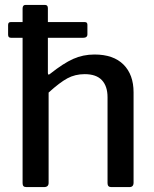

<svg xmlns="http://www.w3.org/2000/svg" viewBox="-20 -762 629 782"><path d="M524 -386V-18Q524 0 507 0H433Q418 0 418 -16V-366Q418 -411 395 -435.5Q372 -460 325 -460Q286 -460 254.5 -443Q223 -426 178 -385V-17Q178 0 159 0H88Q79 0 75.5 -4Q72 -8 72 -16V-608H26Q19 -608 16 -611Q13 -614 13 -621V-660Q13 -672 23 -672H72V-727Q72 -742 84 -742H163Q175 -742 175 -729V-672H326Q336 -672 336 -661V-622Q336 -608 318 -608H175V-465Q175 -453 185 -462Q238 -504 278 -522Q318 -540 365 -540Q442 -540 483 -499Q524 -458 524 -386Z"/></svg>

Font: Libre Franklin Medium
Style: Regular
Weight: 500
Designer: Pablo Impallari, Rodrigo Fuenzalida
Foundry: Impallari Type
Version: Version 1.002; ttfautohint (v1.5)